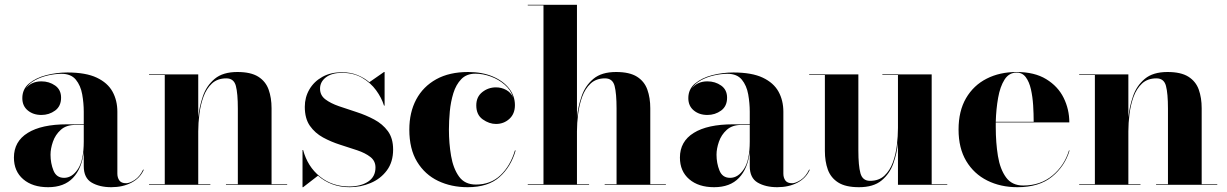

<svg xmlns="http://www.w3.org/2000/svg" viewBox="-20 -770 5112 800"><path d="M259.5 -252H329V-304.5Q329 -340.5 322.5 -377Q316 -413.5 296 -438Q276 -462.5 236 -462.5Q210.5 -462.5 181 -456Q151.5 -449.5 126 -435.8Q100.5 -422 87 -400.5Q110 -431 152.5 -431Q185 -431 209.8 -413.5Q234.5 -396 234.5 -363Q234.5 -327.5 209.5 -309.2Q184.5 -291 152.5 -291Q118.5 -291 95.8 -309.8Q73 -328.5 73 -361Q73 -398.5 101 -422Q129 -445.5 172.2 -456.8Q215.5 -468 261 -468Q337.5 -468 383 -446.5Q428.5 -425 448.8 -388.2Q469 -351.5 469 -304.5V-46.5Q469 -30 477.2 -18.2Q485.5 -6.5 505.5 -6.5Q520 -6.5 541.2 -20.2Q562.5 -34 576.5 -63.5L579 -62.5Q563.5 -27.5 527.5 -8.8Q491.5 10 443.5 10Q395 10 362 -9.2Q329 -28.5 329 -77.5V-137.5Q321 -67.5 284 -28.8Q247 10 180.5 10Q115.5 10 76.8 -23.2Q38 -56.5 38 -113.5Q38 -180.5 95.5 -216.2Q153 -252 259.5 -252ZM247 -29Q280.5 -29 304.8 -65.8Q329 -102.5 329 -180.5V-249.5H294Q256 -249.5 233.2 -229Q210.5 -208.5 200.5 -179.5Q190.5 -150.5 190.5 -125.5Q190.5 -90 202.8 -59.5Q215 -29 247 -29Z M601 -2.5H666.5V-457.5H601V-460H806V-281Q810.5 -326 825.5 -369.5Q840.5 -413 874.5 -441.5Q908.5 -470 969 -470Q1025 -470 1056 -450.5Q1087 -431 1099.2 -396.8Q1111.5 -362.5 1111.5 -319V-2.5H1176.5V0H921.5V-2.5H971V-317.5Q971 -380.5 962.8 -412Q954.5 -443.5 923 -443.5Q886 -443.5 863 -422Q840 -400.5 827.8 -366.8Q815.5 -333 810.8 -295Q806 -257 806 -223V-2.5H856.5V0H601Z M1243 10H1240.5V-145H1243Q1261.5 -76 1312.8 -34.5Q1364 7 1434.5 7Q1483 7 1513.8 -13.2Q1544.5 -33.5 1544.5 -72Q1544.5 -99.5 1523.2 -116Q1502 -132.5 1468.5 -143.8Q1435 -155 1397.2 -167Q1359.5 -179 1326 -197.2Q1292.5 -215.5 1271.2 -245.8Q1250 -276 1250 -325Q1250 -364.5 1269 -397.2Q1288 -430 1322.8 -449.5Q1357.5 -469 1405 -469Q1440 -469 1468.8 -457.5Q1497.5 -446 1519 -427.5L1580 -470H1582.5V-330H1580Q1570 -362.5 1547.2 -393.8Q1524.5 -425 1489 -445.8Q1453.5 -466.5 1405.5 -466.5Q1362.5 -466.5 1338 -447.8Q1313.5 -429 1313.5 -400.5Q1313.5 -373 1335.5 -356.2Q1357.5 -339.5 1392.2 -327.5Q1427 -315.5 1465.8 -303Q1504.5 -290.5 1539.2 -272Q1574 -253.5 1596 -223.8Q1618 -194 1618 -147Q1618 -95 1592 -60Q1566 -25 1524.5 -7.5Q1483 10 1437 10Q1397.5 10 1364.2 -2.5Q1331 -15 1305 -38Z M2128.5 -143Q2109 -75 2061.5 -32.5Q2014 10 1928.5 10Q1860.5 10 1805.5 -16.2Q1750.5 -42.5 1718 -95.8Q1685.5 -149 1685.5 -230Q1685.5 -301.5 1714.2 -355.5Q1743 -409.5 1797.8 -439.8Q1852.5 -470 1930.5 -470Q1989 -470 2032.8 -451.5Q2076.5 -433 2101 -401.8Q2125.5 -370.5 2125.5 -332Q2125.5 -295.5 2102.2 -274.5Q2079 -253.5 2046.5 -253.5Q2018.5 -253.5 1991.5 -272.5Q1964.5 -291.5 1964.5 -331Q1964.5 -366.5 1989.5 -386.2Q2014.5 -406 2046.5 -406Q2069.5 -406 2089.2 -395.2Q2109 -384.5 2118 -364Q2108.5 -395 2083.2 -417Q2058 -439 2025.2 -451Q1992.5 -463 1960.5 -463Q1924 -463 1902 -440.2Q1880 -417.5 1869 -381.8Q1858 -346 1854.2 -305.8Q1850.5 -265.5 1850.5 -230Q1850.5 -173 1859.5 -120.5Q1868.5 -68 1892.5 -34.5Q1916.5 -1 1963 -1Q2024.5 -1 2065.5 -40Q2106.5 -79 2125.5 -143Z M2179 -2.5H2244.5V-747.5H2179V-750H2384V-281Q2388.5 -326 2403.5 -369.5Q2418.5 -413 2452.5 -441.5Q2486.5 -470 2547 -470Q2603 -470 2634 -450.5Q2665 -431 2677.2 -396.8Q2689.5 -362.5 2689.5 -319V-2.5H2754.5V0H2499.5V-2.5H2549V-317.5Q2549 -380.5 2540.8 -412Q2532.5 -443.5 2501 -443.5Q2464 -443.5 2441 -422Q2418 -400.5 2405.8 -366.8Q2393.5 -333 2388.8 -295Q2384 -257 2384 -223V-2.5H2434.5V0H2179Z M3034.5 -252H3104V-304.5Q3104 -340.5 3097.5 -377Q3091 -413.5 3071 -438Q3051 -462.5 3011 -462.5Q2985.5 -462.5 2956 -456Q2926.5 -449.5 2901 -435.8Q2875.5 -422 2862 -400.5Q2885 -431 2927.5 -431Q2960 -431 2984.8 -413.5Q3009.5 -396 3009.5 -363Q3009.5 -327.5 2984.5 -309.2Q2959.5 -291 2927.5 -291Q2893.5 -291 2870.8 -309.8Q2848 -328.5 2848 -361Q2848 -398.5 2876 -422Q2904 -445.5 2947.2 -456.8Q2990.5 -468 3036 -468Q3112.5 -468 3158 -446.5Q3203.5 -425 3223.8 -388.2Q3244 -351.5 3244 -304.5V-46.5Q3244 -30 3252.2 -18.2Q3260.5 -6.5 3280.5 -6.5Q3295 -6.5 3316.2 -20.2Q3337.5 -34 3351.5 -63.5L3354 -62.5Q3338.5 -27.5 3302.5 -8.8Q3266.5 10 3218.5 10Q3170 10 3137 -9.2Q3104 -28.5 3104 -77.5V-137.5Q3096 -67.5 3059 -28.8Q3022 10 2955.5 10Q2890.5 10 2851.8 -23.2Q2813 -56.5 2813 -113.5Q2813 -180.5 2870.5 -216.2Q2928 -252 3034.5 -252ZM3022 -29Q3055.5 -29 3079.8 -65.8Q3104 -102.5 3104 -180.5V-249.5H3069Q3031 -249.5 3008.2 -229Q2985.5 -208.5 2975.5 -179.5Q2965.5 -150.5 2965.5 -125.5Q2965.5 -90 2977.8 -59.5Q2990 -29 3022 -29Z M3556.5 -460V-142.5Q3556.5 -79.5 3565.2 -48Q3574 -16.5 3605 -16.5Q3642 -16.5 3665 -38Q3688 -59.5 3700.2 -93.2Q3712.5 -127 3717 -165Q3721.5 -203 3721.5 -237V-457.5H3656.5V-460H3862V-2.5H3927V0H3721.5V-176.5Q3717.5 -131.5 3702.2 -88.8Q3687 -46 3653.2 -18Q3619.5 10 3559 10Q3503 10 3472.2 -9.8Q3441.5 -29.5 3429.2 -63.5Q3417 -97.5 3417 -141V-457.5H3351.5V-460Z M4436.5 -143Q4417 -77.5 4363.5 -33.8Q4310 10 4219.5 10Q4149 10 4093.5 -17.8Q4038 -45.5 4006 -99Q3974 -152.5 3974 -230Q3974 -307.5 4005.2 -361Q4036.5 -414.5 4091 -442.2Q4145.5 -470 4216 -470Q4290.5 -470 4339.2 -440.2Q4388 -410.5 4411.8 -362.5Q4435.5 -314.5 4435.5 -260H4129Q4129 -250 4129 -240Q4129 -175.5 4138 -120.2Q4147 -65 4171.8 -31Q4196.5 3 4243.5 3Q4315 3 4365 -38.5Q4415 -80 4434 -143ZM4216 -467.5Q4184 -467.5 4165.5 -438.2Q4147 -409 4138.8 -362.2Q4130.5 -315.5 4129 -262.5H4287Q4287 -295.5 4284.8 -331.2Q4282.5 -367 4275.5 -398Q4268.5 -429 4254.2 -448.2Q4240 -467.5 4216 -467.5Z M4476.5 -2.5H4542V-457.5H4476.5V-460H4681.5V-281Q4686 -326 4701 -369.5Q4716 -413 4750 -441.5Q4784 -470 4844.5 -470Q4900.5 -470 4931.5 -450.5Q4962.5 -431 4974.8 -396.8Q4987 -362.5 4987 -319V-2.5H5052V0H4797V-2.5H4846.5V-317.5Q4846.5 -380.5 4838.2 -412Q4830 -443.5 4798.5 -443.5Q4761.5 -443.5 4738.5 -422Q4715.5 -400.5 4703.2 -366.8Q4691 -333 4686.2 -295Q4681.5 -257 4681.5 -223V-2.5H4732V0H4476.5Z"/></svg>

Font: Bodoni* 72pt
Style: Bold
Weight: 700
Version: Version 2.3